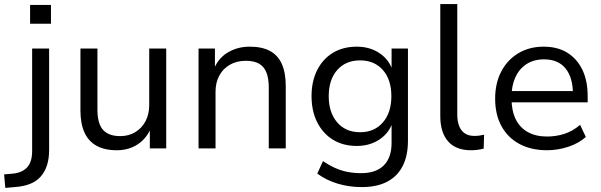

<svg xmlns="http://www.w3.org/2000/svg" viewBox="-77 -725 2936 938"><path d="M70 -609V-701H172V-609ZM-51 193 -57 127 -12 123Q33 118 56.5 91.5Q80 65 80 13V-488H163V7Q163 50 152.5 82.5Q142 115 121.5 138Q101 161 69.5 173.5Q38 186 -6 189Z M494 9Q434 9 394.5 -13Q355 -35 335.5 -78Q316 -121 316 -185V-488H399V-187Q399 -145 410.5 -116.5Q422 -88 447 -74Q472 -60 510 -60Q552 -60 584 -79.5Q616 -99 634 -133Q652 -167 652 -212V-488H735V0H655V-111H665Q644 -53 599 -22Q554 9 494 9Z M893 0V-488H973V-380H965Q986 -438 1034 -467.5Q1082 -497 1143 -497Q1203 -497 1242 -476Q1281 -455 1300 -412Q1319 -369 1319 -304V0H1236V-299Q1236 -342 1224.5 -371Q1213 -400 1188.5 -414Q1164 -428 1124 -428Q1080 -428 1046.5 -409Q1013 -390 994.5 -356Q976 -322 976 -277V0Z M1690 189Q1628 189 1572 172Q1516 155 1473 123L1501 62Q1530 82 1560 95.5Q1590 109 1621.5 115Q1653 121 1687 121Q1760 121 1798 83Q1836 45 1836 -27V-134H1843Q1827 -78 1779 -45Q1731 -12 1666 -12Q1599 -12 1549.5 -42.5Q1500 -73 1472.5 -128Q1445 -183 1445 -255Q1445 -328 1472.5 -382.5Q1500 -437 1549.5 -467Q1599 -497 1666 -497Q1731 -497 1779 -464Q1827 -431 1843 -374H1836V-488H1916V-37Q1916 36 1890 86.5Q1864 137 1814 163Q1764 189 1690 189ZM1682 -79Q1752 -79 1793.5 -127Q1835 -175 1835 -255Q1835 -336 1793.5 -383Q1752 -430 1682 -430Q1612 -430 1570.5 -383Q1529 -336 1529 -255Q1529 -175 1570.5 -127Q1612 -79 1682 -79Z M2224 9Q2150 9 2112 -34.5Q2074 -78 2074 -158V-705H2157V-165Q2157 -132 2166.5 -108.5Q2176 -85 2194.5 -73Q2213 -61 2240 -61Q2253 -61 2264.5 -62.5Q2276 -64 2288 -67L2286 1Q2271 5 2255.5 7Q2240 9 2224 9Z M2596 9Q2518 9 2461 -21.5Q2404 -52 2373 -108.5Q2342 -165 2342 -243Q2342 -319 2372 -376Q2402 -433 2455.5 -465Q2509 -497 2579 -497Q2647 -497 2694.5 -467.5Q2742 -438 2768 -384.5Q2794 -331 2794 -255V-225H2405V-280H2739L2722 -266Q2722 -346 2686 -390.5Q2650 -435 2581 -435Q2531 -435 2495.5 -412Q2460 -389 2441 -348Q2422 -307 2422 -252V-245Q2422 -184 2442.5 -142.5Q2463 -101 2502 -79.5Q2541 -58 2596 -58Q2639 -58 2680 -71Q2721 -84 2757 -115L2785 -56Q2751 -25 2699.5 -8Q2648 9 2596 9Z"/></svg>

Font: Nunito Sans 11pt
Style: Regular
Weight: 400
Version: Version 3.101;gftools[0.9.27]